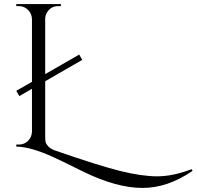

<svg xmlns="http://www.w3.org/2000/svg" viewBox="-20 -720 966 943"><path d="M250 19Q463 93 569.5 119.5Q676 146 752.5 146Q829 146 921 111L926 119Q804 203 680 203Q553 203 391 124Q266 62 236 49Q129 1 60 0V-10H73Q99 -10 117.5 -28Q136 -46 137 -73V-284L75 -248L60 -274L137 -318V-627Q136 -653 117.5 -671.5Q99 -690 73 -690H60V-700H279V-690H266Q230 -690 211 -659Q202 -644 202 -627V-356L369 -452L384 -426L202 -321V-50Q202 -32 204 -22.5Q206 -13 217 -1Q228 11 250 19Z"/></svg>

Font: Cinzel Decorative
Style: Regular
Weight: 400
Designer: Natanael Gama
Version: Version 1.002;PS 001.002;hotconv 1.0.56;makeotf.lib2.0.21325